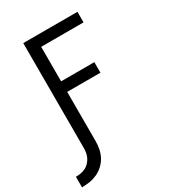

<svg xmlns="http://www.w3.org/2000/svg" viewBox="-221 -850 1043 1166"><g transform="rotate(-30 300.0 -266.5)"><path d="M3 202V128Q21 128 38 125Q55 122 70.5 114.5Q86 107 98 94.5Q110 82 118 66.5Q126 51 129 34Q132 17 132 0V-735H512V-661H215V-419H448V-345H215V0Q215 28 209.5 55.5Q204 83 191 107Q178 131 157 150.5Q136 170 111 181.5Q86 193 58.5 197.5Q31 202 3 202Z"/></g></svg>

Font: Iosevka Custom Extended
Style: Regular
Weight: 400
Width: 7
Monospace: yes
Designer: Belleve Invis
Foundry: Belleve Invis
Version: Version 11.2.4; ttfautohint (v1.8.4)